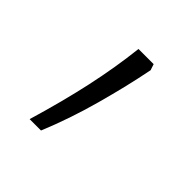

<svg xmlns="http://www.w3.org/2000/svg" viewBox="-84 -168 358 358"><g transform="rotate(45 95.0 11.0)"><path d="M133 -95Q123 -44 106.5 16Q90 76 68 129H38Q58 62 70.5 4.5Q83 -53 89 -107H129Z"/></g></svg>

Font: Noto Sans Gujarati UI Condensed ExtraLight
Style: Regular
Weight: 200
Width: 3
Designer: Jelle Bosma - Monotype Design Team, Universal Thirst
Foundry: Monotype Imaging Inc.
Version: Version 2.106; ttfautohint (v1.8.4.7-5d5b)